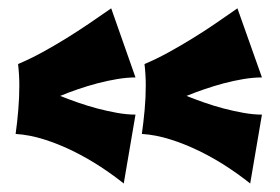

<svg xmlns="http://www.w3.org/2000/svg" viewBox="-20 -511 665 456"><path d="M273.9 -75.2Q249 -95.2 218 -115.5Q187 -135.7 153.3 -152.3Q119.6 -168.9 84.7 -179.9Q49.8 -190.9 17.1 -192.9Q21 -220.7 23.4 -249.8Q25.9 -278.8 25.9 -308.1Q25.9 -333 22.9 -358.9Q51.8 -371.1 80.3 -386.7Q108.9 -402.3 136.5 -419.4Q164.1 -436.5 191.2 -454.8Q218.3 -473.1 244.1 -491.2L301.8 -327.1Q281.7 -327.1 258.3 -323.2Q234.9 -319.3 210.9 -313Q187 -306.6 164.3 -298.8Q141.6 -291 123 -283.2Q141.1 -275.9 164.1 -267.8Q187 -259.8 210.9 -253.4Q234.9 -247.1 258.3 -242.9Q281.7 -238.8 301.8 -238.8ZM574.2 -75.2Q549.3 -95.2 518.3 -115.5Q487.3 -135.7 453.4 -152.3Q419.4 -168.9 384.5 -179.9Q349.6 -190.9 316.9 -192.9Q320.8 -220.7 323.5 -249.8Q326.2 -278.8 326.2 -308.1Q326.2 -333 323.2 -358.9Q352.1 -371.1 380.4 -386.7Q408.7 -402.3 436.5 -419.4Q464.4 -436.5 491.2 -454.8Q518.1 -473.1 543.9 -491.2L602.1 -327.1Q581.5 -327.1 558.1 -323.2Q534.7 -319.3 511 -313Q487.3 -306.6 464.6 -298.8Q441.9 -291 422.9 -283.2Q441.4 -275.9 464.1 -267.8Q486.8 -259.8 511 -253.4Q535.2 -247.1 558.6 -242.9Q582 -238.8 602.1 -238.8Z"/></svg>

Font: Spicy Rice
Style: Regular
Weight: 400
Version: Version 1.000